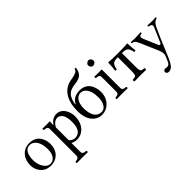

<svg xmlns="http://www.w3.org/2000/svg" viewBox="33 -1538 2618 2618"><g transform="rotate(-45 1342.0 -228.5)"><path d="M40 -194.8Q40.5 -290 92.8 -352.1Q150.9 -418.5 242.2 -418.9Q368.7 -418.9 418.9 -312Q441.9 -262.2 441.9 -204.1Q440.9 -104.5 379.9 -43.9Q323.2 9.8 240.2 9.8Q127 9.8 71.3 -81.1Q40.5 -133.3 40 -194.8ZM228 -396Q147 -396 123.5 -290Q116.2 -255.9 116.2 -216.8Q116.2 -138.2 154.8 -75.7Q194.3 -13.7 253.9 -13.2Q304.2 -13.2 336.9 -61.5Q365.7 -105.5 366.2 -173.8Q366.2 -314.9 297.9 -371.1Q266.6 -395.5 228 -396Z M652.8 -311V-66.9Q689.9 -23.9 736.8 -23.9Q862.3 -25.4 862.8 -208Q862.8 -343.3 798.8 -381.8Q779.3 -393.1 757.8 -393.1Q715.3 -393.1 678.2 -351.6Q662.1 -333 652.8 -311ZM652.8 -429.2 649.9 -358.9H652.8Q706.1 -438.5 785.2 -439Q865.7 -439 912.6 -360.4Q945.3 -304.2 945.8 -234.9Q945.3 -117.2 876 -45.9Q819.3 9.8 743.2 9.8Q693.8 9.3 652.8 -12.2V159.2Q652.8 194.8 686 201.7Q691.4 202.6 695.8 203.1L714.8 205.1Q722.7 207.5 724.1 212.9V231.9L722.2 233.9Q721.2 233.9 613.8 231.9L510.7 233.9L508.8 231.9V212.9Q510.7 206.1 517.1 205.1L536.1 203.1Q578.1 196.8 579.1 159.2V-356Q579.1 -389.6 551.8 -397Q544.4 -398.9 536.1 -399.9L517.1 -401.9Q510.3 -404.3 508.8 -410.2V-429.2L510.7 -431.2Q511.7 -431.2 613.8 -429.2L650.9 -431.2Z M1104 -234.9Q1104 -76.7 1185.5 -33.2Q1210.9 -20 1240.7 -20Q1300.8 -20 1332 -84Q1353 -128.4 1353 -193.8Q1353 -317.9 1296.9 -377.4Q1266.1 -408.7 1227.1 -409.2Q1142.6 -409.2 1113.8 -305.7Q1104 -270 1104 -234.9ZM1017.1 -256.8Q1017.6 -397 1063 -483.9Q1127.4 -603 1253.9 -624Q1354.5 -639.6 1380.9 -664.1Q1395 -678.7 1398.9 -698.2H1420.9Q1412.6 -593.3 1330.1 -562.5Q1300.8 -551.8 1257.8 -546.9Q1162.1 -536.6 1123 -495.6Q1108.4 -480 1095.7 -459Q1068.4 -410.2 1062 -347.2L1067.9 -345.2Q1101.6 -418.5 1187 -437Q1211.4 -441.9 1237.8 -441.9Q1362.8 -441.9 1409.7 -329.6Q1430.7 -278.8 1431.2 -217.8Q1431.2 -114.7 1363.3 -46.4Q1304.7 11.7 1223.1 12.2Q1131.3 12.2 1072.8 -63Q1017.6 -135.7 1017.1 -256.8Z M1653.8 -429.2V-74.2Q1653.8 -38.6 1683.1 -31.2Q1689.9 -29.8 1696.8 -28.8L1715.8 -26.9Q1723.6 -24.4 1725.1 -19V0L1722.7 2Q1721.7 2 1614.7 0L1511.7 2L1509.8 0V-19Q1511.7 -25.9 1518.1 -26.9L1537.1 -28.8Q1574.2 -32.7 1578.6 -60.1Q1579.6 -66.9 1580.1 -74.2V-356Q1580.1 -389.6 1552.7 -397Q1545.4 -398.9 1537.1 -399.9L1518.1 -401.9Q1511.2 -404.3 1509.8 -410.2V-429.2L1511.7 -431.2Q1512.7 -431.2 1614.7 -429.2L1651.9 -431.2ZM1561 -599.1Q1561 -624 1589.4 -640.1Q1602.1 -646.5 1612.8 -647Q1641.6 -647 1655.8 -616.2Q1660.6 -605 1660.6 -595.2Q1660.6 -570.8 1634.3 -554.7Q1621.6 -547.4 1608.9 -546.9Q1582 -546.9 1566.9 -575.7Q1561.5 -587.9 1561 -599.1Z M1926.8 -122.1V-392.1H1911.6Q1845.7 -392.1 1823.2 -358.9Q1809.1 -336.9 1797.9 -283.2L1770.5 -287.1Q1781.2 -357.9 1782.7 -435.1Q1862.8 -429.2 1928.7 -429.2H2003.4Q2081.5 -429.2 2151.9 -435.1Q2153.3 -361.3 2162.6 -287.1Q2161.1 -287.1 2136.7 -283.2Q2121.6 -354.5 2097.2 -373.5Q2073.2 -391.6 2022.5 -392.1H2005.9V-122.1Q2005.9 -56.2 2022.9 -42.5Q2036.1 -33.2 2077.6 -30.8Q2086.4 -22 2080.6 -3.4Q2079.1 0.5 2077.6 2Q1990.7 0 1966.8 0Q1937 0 1854.5 2Q1845.7 -6.8 1851.6 -25.4Q1853 -29.3 1854.5 -30.8Q1902.3 -33.2 1914.1 -46.9Q1926.8 -64 1926.8 -122.1Z M2374.5 172.9Q2336.4 240.2 2282.2 241.2Q2248 241.2 2239.3 216.3Q2237.8 210.9 2237.3 206.1Q2237.3 186 2258.3 176.8Q2267.1 173.3 2276.4 172.9Q2281.2 172.9 2290 175.3Q2301.3 177.7 2307.6 178.2Q2340.3 178.2 2360.8 143.1Q2361.8 141.1 2362.3 140.1Q2391.6 76.7 2400.4 51.8Q2415.5 8.3 2387.7 -57.1L2279.3 -308.1Q2253.4 -368.7 2233.9 -381.3Q2220.2 -389.6 2199.2 -392.1Q2189.9 -403.3 2199.2 -414.1Q2205.1 -414.1 2221.2 -412.1Q2255.4 -408.7 2276.4 -409.2Q2295.9 -409.2 2337.9 -411.6Q2369.6 -413.6 2384.3 -414.1Q2393.6 -402.8 2384.3 -392.1Q2339.4 -388.2 2339.8 -360.4Q2340.3 -345.7 2352.5 -316.9L2437.5 -119.1Q2445.8 -100.1 2462.9 -107.4Q2470.2 -111.8 2473.6 -118.2L2568.4 -336.9Q2583.5 -371.1 2542.5 -386.7Q2531.2 -390.6 2519.5 -392.1Q2510.3 -403.3 2519.5 -414.1Q2535.6 -413.6 2560.1 -411.6Q2588.9 -409.2 2606.4 -409.2Q2622.1 -409.2 2646.5 -411.6Q2665 -413.6 2674.3 -414.1Q2683.6 -402.8 2674.3 -392.1Q2636.2 -388.7 2602.1 -336.4Q2595.7 -326.2 2591.3 -317.9Q2530.3 -189.9 2414.6 90.8Q2395.5 135.3 2374.5 172.9Z"/></g></svg>

Font: Linux Libertine Display O
Style: Regular
Weight: 400
Designer: Philipp H. Poll
Foundry: Philipp H. Poll
Version: Version 5.0.9